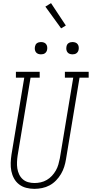

<svg xmlns="http://www.w3.org/2000/svg" viewBox="-20 -1191 583 1219"><path d="M198 8Q172 8 146.5 1.5Q121 -5 101 -20.5Q81 -36 69 -58Q57 -80 52 -105Q47 -130 48 -157Q49 -184 53 -210L134 -698H81V-735H232V-698H174L92 -204Q89 -184 88 -163Q87 -142 90 -122Q93 -102 101.5 -84Q110 -66 124.5 -53Q139 -40 158.5 -34.5Q178 -29 199 -29Q219 -29 239 -33.5Q259 -38 277 -48.5Q295 -59 309.5 -74.5Q324 -90 334.5 -108.5Q345 -127 350.5 -146.5Q356 -166 360 -186L445 -698H392V-735H543V-698H485L399 -180Q395 -155 387.5 -131.5Q380 -108 367 -86Q354 -64 335.5 -45Q317 -26 294.5 -14Q272 -2 247 3Q222 8 198 8ZM440 -846Q431 -846 422.5 -849Q414 -852 408.5 -859Q403 -866 401.5 -875.5Q400 -885 402 -895Q403 -901 406 -907Q409 -913 415 -917Q421 -921 427.5 -922.5Q434 -924 440 -924Q450 -924 458.5 -921Q467 -918 472.5 -911Q478 -904 479.5 -894.5Q481 -885 479 -875Q478 -869 474.5 -863Q471 -857 465.5 -853Q460 -849 453.5 -847.5Q447 -846 440 -846ZM240 -846Q231 -846 222.5 -849Q214 -852 208.5 -859Q203 -866 201.5 -875.5Q200 -885 202 -895Q203 -901 206 -907Q209 -913 215 -917Q221 -921 227.5 -922.5Q234 -924 240 -924Q250 -924 258.5 -921Q267 -918 272.5 -911Q278 -904 279.5 -894.5Q281 -885 279 -875Q278 -869 274.5 -863Q271 -857 265.5 -853Q260 -849 253.5 -847.5Q247 -846 240 -846ZM368 -1011 268 -1149 304 -1171 398 -1029Z"/></svg>

Font: Iosevka Curly Slab XLtObl
Style: Regular
Weight: 200
Italic angle: -9°
Monospace: yes
Designer: Belleve Invis
Foundry: Belleve Invis
Version: Version 11.1.0; ttfautohint (v1.8.3)